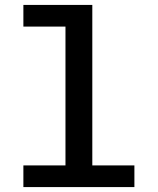

<svg xmlns="http://www.w3.org/2000/svg" viewBox="-20 -760 640 780"><path d="M75 0H526V-88H355V-740H75V-652H246V-88H75Z"/></svg>

Font: IBM Plex Mono Medm
Style: Regular
Weight: 500
Monospace: yes
Designer: Mike Abbink, Paul van der Laan, Pieter van Rosmalen
Foundry: Bold Monday
Version: Version 2.004